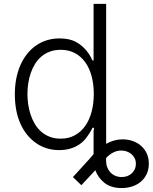

<svg xmlns="http://www.w3.org/2000/svg" viewBox="-20 -747 772 970"><path d="M83.5 -419Q97.7 -450.6 117.7 -475.5Q137.8 -500.4 162.8 -517.6Q187.9 -534.8 217.5 -543.9Q247.2 -552.9 280.5 -552.9Q331 -552.9 363.6 -535.2Q380 -526.3 393.1 -515.1Q406.2 -503.9 416.4 -491.7Q426.5 -479.4 434.1 -466.6Q441.8 -453.8 447.1 -441.4H452.8V-727.3H516.3V-20.2Q556.1 -43 599.4 -43Q626.8 -43 650.9 -34.4Q675.1 -25.9 693 -10.1Q710.9 5.7 721.4 28.4Q731.9 51.1 731.9 79.9Q731.9 109.4 720.9 132.5Q709.9 155.5 691.2 171.2Q672.6 186.8 647.7 195Q622.9 203.1 595.2 203.1Q540.5 203.1 507.8 176.8Q474.8 150.2 461.6 112.9L391 188.6L348.4 147.7L432.9 55Q437.9 49 442.8 43.1Q447.8 37.3 452.8 31.6V-89.1H454.5V-101.2H447.1Q441.4 -88.8 433.6 -76.2Q425.8 -63.6 415.8 -50.4Q405.9 -37.3 392.6 -26.1Q379.3 -14.9 362.4 -6.6Q345.5 1.8 324.8 6.6Q304 11.4 279.5 11.4Q213.1 11.4 162.3 -24.1Q110.8 -60 82.9 -122.7Q55 -185.4 55 -271.3Q55 -353.7 83.5 -419ZM286.9 -46.5Q326.7 -46.5 357.8 -63.4Q388.8 -80.3 410.2 -110.3Q431.5 -140.3 442.6 -181.6Q453.8 -223 453.8 -272.4Q453.8 -321.4 442.8 -362.2Q431.8 -403.1 410.5 -432.7Q389.2 -462.4 358.1 -478.9Q327.1 -495.4 286.9 -495.4Q256.4 -495.4 232.1 -486.3Q207.7 -477.3 189.1 -461.5Q170.5 -445.7 157.1 -424.2Q143.8 -402.7 135.3 -377.8Q126.8 -353 122.7 -326.2Q118.6 -299.4 118.6 -272.4Q118.6 -246.4 122.5 -219.5Q126.4 -192.5 134.8 -167.4Q143.1 -142.4 156.2 -120.4Q169.4 -98.4 188.2 -81.9Q207 -65.3 231.5 -55.9Q256 -46.5 286.9 -46.5ZM516 65Q516 82.7 521.7 97.7Q527.3 112.6 537.6 123.8Q547.9 134.9 562.5 141.2Q577.1 147.4 595.2 147.4Q610.1 147.4 623 142.6Q636 137.8 645.6 128.9Q655.2 120 660.9 107.6Q666.5 95.2 666.5 79.9Q666.5 64.6 660.3 52.4Q654.1 40.1 643.8 31.4Q633.5 22.7 620.2 18.1Q606.9 13.5 592.3 13.5Q552.2 13.5 516 51.1Z"/></svg>

Font: Inter P Light
Style: Regular
Weight: 300
Designer: Rasmus Andersson
Foundry: rsms
Version: Version 3.018;git-588b23468